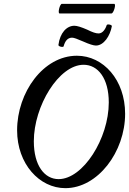

<svg xmlns="http://www.w3.org/2000/svg" viewBox="-20 -966 671 999"><path d="M290 -896H560C571 -896 586 -946 574 -946H302C291 -946 279 -896 290 -896ZM311 -725C318 -751 331 -770 355 -770C365 -770 383 -763 413 -750C444 -736 467 -729 479 -729C520 -729 553 -779 562 -830C563 -837 538 -843 535 -835C529 -815 514 -792 493 -792C479 -792 461 -798 433 -812C403 -825 381 -832 367 -832C327 -832 292 -795 284 -732C283 -724 309 -718 311 -725ZM320 13C489 13 631 -176 631 -374C631 -550 518 -676 380 -676C206 -676 69 -486 69 -288C69 -113 185 13 320 13ZM285 -34C212 -34 156 -104 156 -231C156 -414 286 -629 415 -629C490 -629 546 -558 546 -433C546 -245 412 -34 285 -34Z"/></svg>

Font: Junicode Two Beta SemiCondensed Medium
Style: Italic
Weight: 500
Width: 4
Italic angle: -10°
Version: Version 1.063